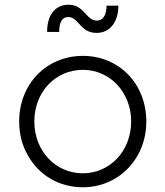

<svg xmlns="http://www.w3.org/2000/svg" viewBox="-20 -779 699 811"><path d="M388 -640C445 -640 480 -687 480 -755H430C430 -714 414 -692 389 -692C343 -692 337 -759 270 -759C213 -759 179 -716 179 -644H230C230 -689 245 -707 268 -707C313 -707 318 -640 388 -640ZM330 12C479 12 598 -106 598 -266C598 -425 483 -543 330 -543C177 -543 61 -425 61 -266C61 -213 73 -166 97 -124C144 -39 229 12 330 12ZM330 -47C215 -47 125 -141 125 -266C125 -390 214 -484 330 -484C445 -484 534 -389 534 -266C534 -141 444 -47 330 -47Z"/></svg>

Font: Plus Jakarta Sans Light
Style: Regular
Weight: 300
Designer: Gumpita Rahayu
Foundry: Tokotype
Version: Version 2.071;gftools[0.9.30]